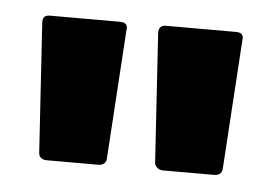

<svg xmlns="http://www.w3.org/2000/svg" viewBox="-31 -735 430 302"><g transform="rotate(5 184.0 -584.5)"><path d="M222 -483 209 -686Q209 -698 220 -698H331Q344 -698 342 -686L329 -483Q329 -477 325.5 -474Q322 -471 316 -471H235Q230 -471 226 -474.5Q222 -478 222 -483ZM26 -688Q26 -698 37 -698H148Q161 -698 159 -686L146 -483Q146 -477 142.5 -474Q139 -471 133 -471H52Q46 -471 42.5 -474Q39 -477 39 -483L26 -686Z"/></g></svg>

Font: Barlow Condensed
Style: Bold
Weight: 700
Width: 3
Designer: Jeremy Tribby
Foundry: Tribby Type
Version: Version 1.500